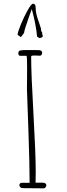

<svg xmlns="http://www.w3.org/2000/svg" viewBox="-20 -1028 362 1044"><path d="M212.9 -833Q212.9 -835 209 -843.8L210 -849.1L202.6 -863.8L203.6 -870.1Q199.2 -884.3 191.9 -906.2Q182.6 -931.2 178.2 -949.7Q173.8 -968.3 173.8 -986.8Q173.8 -1007.8 159.7 -1007.8Q150.4 -1007.8 130.6 -972.7Q110.8 -937.5 93.5 -895.5Q76.2 -853.5 75.7 -838.9L93.8 -826.2L110.8 -849.1Q111.8 -859.4 119.6 -883.3Q126.5 -904.8 137.5 -936Q148.4 -967.3 152.8 -979Q176.3 -892.1 181.6 -829.1L194.8 -820.8Q212.9 -823.7 212.9 -833ZM85.4 -21.5Q85.4 -15.1 90.6 -10Q95.7 -4.9 103 -4.9Q140.1 -4.9 163.6 -4.4Q186.5 -3.9 218.3 -3.9Q223.1 -3.9 227.5 -9.3Q231.9 -14.6 231.9 -20.5Q231.9 -34.7 209.5 -34.7H173.3Q173.3 -49.3 173.8 -62Q174.3 -74.7 174.3 -89.8Q174.3 -190.4 162.1 -405.3Q149.4 -628.4 149.4 -719.7Q149.4 -722.2 150.9 -723.6Q151.9 -724.6 155.5 -725.3Q159.2 -726.1 162.6 -726.1H173.3Q179.2 -726.1 184.6 -725.6Q189.9 -725.1 197.3 -725.1Q202.6 -725.1 206.1 -730Q209.5 -734.9 209.5 -741.2Q209.5 -748 204.3 -751.7Q199.2 -755.4 191.4 -755.4Q168 -755.4 153.3 -755.9H125Q96.2 -755.9 87.9 -752.9Q79.6 -749 79.6 -738.8Q79.6 -724.6 90.3 -724.6H124.5Q127.4 -715.3 127.4 -661.1Q127.4 -623 127 -594.7L126.5 -543.9L129.9 -448.7L134.3 -323.7Q141.1 -129.9 141.1 -34.2H102.1Q85.4 -34.2 85.4 -21.5Z"/></svg>

Font: Amatica SC
Style: Regular
Weight: 400
Designer: Vernon Adams, Ben Nathan
Foundry: newtypography
Version: Version 2.001